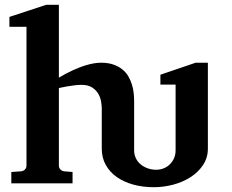

<svg xmlns="http://www.w3.org/2000/svg" viewBox="-20 -760 962 796"><path d="M401.9 -309.1Q401.9 -321.3 399.2 -338.4Q396.5 -355.5 387.7 -370.8Q378.9 -386.2 362.3 -397.2Q345.7 -408.2 317.9 -408.2Q302.7 -408.2 286.4 -406Q270 -403.8 255.9 -401.4Q239.7 -398.4 224.1 -395V-73.2Q224.1 -64 230.5 -57.4Q236.8 -50.8 246.1 -49.8L280.8 -46.9V0H26.9V-46.9L67.9 -49.8Q77.1 -50.8 83.5 -57.4Q89.8 -64 89.8 -73.2V-648.9H19V-689.9L171.9 -740.2H224.1V-438Q252 -455.1 282.2 -468.8Q294.9 -474.6 309.3 -480.2Q323.7 -485.8 338.6 -490.2Q353.5 -494.6 368.9 -497.3Q384.3 -500 398.9 -500Q428.2 -500 450 -492.4Q471.7 -484.9 487.1 -472.4Q502.4 -460 512 -443.6Q521.5 -427.2 526.9 -409.7Q532.2 -392.1 534.2 -374.8Q536.1 -357.4 536.1 -342.8V-136.7Q536.1 -119.1 543.2 -104.2Q550.3 -89.4 562.7 -78.9Q575.2 -68.4 592 -62.3Q608.9 -56.2 627.9 -56.2Q643.1 -56.2 657.7 -61.8Q672.4 -67.4 683.3 -77.9Q694.3 -88.4 701.2 -103.3Q708 -118.2 708 -136.7V-409.2H645V-450.2L791 -500H841.8V-144Q841.8 -106 822 -76.2Q802.2 -46.4 770.5 -25.9Q738.8 -5.4 698.7 5.4Q658.7 16.1 617.7 16.1Q572.3 16.1 533 5.4Q493.7 -5.4 464.4 -25.9Q435.1 -46.4 418.5 -76.2Q401.9 -106 401.9 -144Z"/></svg>

Font: Charis SIL Phon
Style: Bold
Weight: 700
Foundry: SIL International
Version: Version 5.000